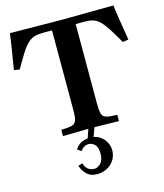

<svg xmlns="http://www.w3.org/2000/svg" viewBox="-142 -818 1039 1215"><g transform="rotate(-15 378.0 -210.5)"><path d="M195 3V-38L235 -40Q262 -42 276 -49.5Q290 -57 295.5 -77Q301 -97 301 -133V-676H456V-133Q456 -97 461 -77Q466 -57 480.5 -49.5Q495 -42 522 -40L562 -38V3L379 0ZM715 -474Q681 -534 657 -571Q633 -608 612.5 -627.5Q592 -647 570 -654Q548 -661 518 -661H244Q211 -661 187.5 -654.5Q164 -648 143.5 -629.5Q123 -611 99 -574Q75 -537 40 -475L3 -480L28 -633L39 -713L330 -710H425L717 -713L728 -633L753 -480ZM344 292Q299 292 273.5 265.5Q248 239 241 210L269 201Q274 226 292.5 240.5Q311 255 332 255Q356 255 376 234.5Q396 214 396 170Q396 129 378 111.5Q360 94 338 94Q322 94 307.5 102.5Q293 111 285 125L259 109Q273 83 298.5 70Q324 57 359 57Q394 57 419.5 73.5Q445 90 459 116Q473 142 473 169Q473 206 455 233.5Q437 261 408 276.5Q379 292 344 292ZM377 70 339 67 362 0H402Z"/></g></svg>

Font: Baskervville SC
Style: Regular
Weight: 400
Designer: Alexis Faudot, Rémi Forte, Morgane Pierson, Rafael Ribas, Tanguy Vanlaeys, Rosalie Wagner, Thomas Huot-Marchand
Foundry: ANRT
Version: Version 1.100